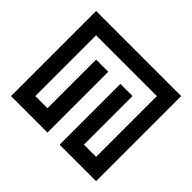

<svg xmlns="http://www.w3.org/2000/svg" viewBox="-159 -909 1117 1117"><g transform="rotate(45 400.0 -350.0)"><path d="M750 -700H50V0H350V-500H250V-100H150V-600H650V-100H550V-500H450V0H750Z"/></g></svg>

Font: Mourier
Style: Regular
Weight: 400
Designer: Eric Mourier
Foundry: Velvetyne Type Foundry
Version: Version 2.000;hotconv 1.0.109;makeotfexe 2.5.65596